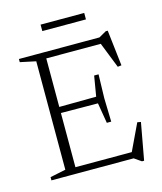

<svg xmlns="http://www.w3.org/2000/svg" viewBox="-124 -914 870 1033"><g transform="rotate(-15 311.0 -398.0)"><path d="M433 -485.5 429.5 -353.5 433 -222H408.5L389.5 -335.5L157.5 -337V-370.5L389.5 -372.5L408.5 -485.5ZM564.5 -500.5 543.5 -498 481.5 -655 510 -641H141V-676H489L530.5 -699.5H541.5ZM490 -19.5 567.5 -182.5 587 -179 549.5 27H537.5L498.5 0H141V-35H517ZM40.5 0V-18L127.5 -36V-640L40.5 -658.5V-676H183.5V0ZM201 -788.5V-824.5H444V-788.5Z"/></g></svg>

Font: Newsreader 16pt 16pt Light
Style: Regular
Weight: 300
Version: Version 1.003